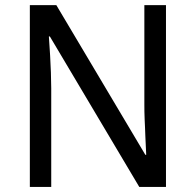

<svg xmlns="http://www.w3.org/2000/svg" viewBox="-20 -734 769 754"><path d="M631.8 0H526.9L175.8 -590.8H171.9Q174.8 -553.2 176.8 -516.1Q178.7 -484.4 179.9 -449.7Q181.2 -415 181.2 -387.2V0H97.2V-713.9H201.2L550.8 -126H554.2Q552.7 -163.1 550.8 -199.2Q550.3 -214.8 549.6 -231.2Q548.8 -247.6 548.1 -263.9Q547.4 -280.3 547.1 -295.4Q546.9 -310.5 546.9 -323.2V-713.9H631.8Z"/></svg>

Font: Droid Sans
Style: Regular
Weight: 400
Foundry: Ascender Corporation
Version: Version 1.00 build 114